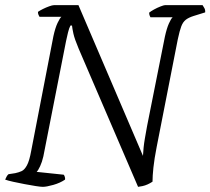

<svg xmlns="http://www.w3.org/2000/svg" viewBox="-27 -724 815 744"><path d="M139 0Q131 0 111.5 -3Q92 -6 68.5 -10.5Q45 -15 24.5 -19.5Q4 -24 -7 -28Q-5 -33 -1.5 -39.5Q2 -46 6 -49L32 -53Q46 -56 57 -61Q68 -66 77.5 -83.5Q87 -101 94 -140L180 -584Q187 -616 196 -635Q205 -654 211 -659H126Q124 -662 122 -667Q120 -672 120 -678Q127 -683 139 -689Q151 -695 163.5 -699.5Q176 -704 182 -704H277L527 -120Q528 -137 529.5 -152.5Q531 -168 534.5 -188Q538 -208 543 -236L612 -582Q619 -614 627.5 -633Q636 -652 642 -657H556Q555 -659 553 -663.5Q551 -668 551 -675Q557 -680 569.5 -687Q582 -694 595 -699Q608 -704 612 -704H758Q761 -700 765 -692.5Q769 -685 768 -676L723 -662Q704 -656 693 -647.5Q682 -639 675.5 -622Q669 -605 662 -572L580 -154Q571 -108 567.5 -75Q564 -42 564 -20Q555 -14 545 -9.5Q535 -5 525.5 -3Q516 -1 508 0L278 -535Q262 -573 257.5 -593.5Q253 -614 252 -625H246Q243 -619 241 -613.5Q239 -608 236.5 -598Q234 -588 229 -565L141 -118Q136 -96 128.5 -80Q121 -64 115 -58L220 -47Q222 -45 224 -39Q226 -33 225 -28Q206 -15 179.5 -7.5Q153 0 139 0Z"/></svg>

Font: Texturina Medium 12pt Thin
Style: Italic
Weight: 250
Italic angle: -11°
Version: Version 1.002